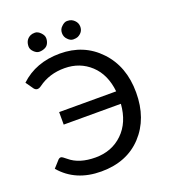

<svg xmlns="http://www.w3.org/2000/svg" viewBox="-159 -1005 992 1126"><g transform="rotate(-20 337.0 -442.0)"><path d="M37.6 -633.8Q134.8 -725.6 284.7 -725.6Q434.6 -725.6 531.2 -623.5Q628.4 -521.5 628.4 -358.4Q628.4 -195.8 533.7 -93.8Q439 7.8 279.3 7.8Q119.1 7.8 26.9 -100.6L67.4 -145.5Q74.2 -151.9 82.5 -151.9Q90.8 -151.9 115.7 -130.4Q173.8 -81.1 275.4 -81.1Q377 -81.1 444.8 -146.5Q512.7 -211.9 521.5 -326.2H164.6V-404.3H520.5Q508.8 -513.2 442.9 -574.2Q377 -635.3 281.7 -635.7Q186.5 -636.2 115.7 -584Q103 -574.7 91.8 -574.7Q80.6 -574.7 71.3 -585.9ZM452.6 -833Q452.6 -797.9 417.5 -780.8Q407.2 -776.4 389.2 -776.4Q371.1 -776.4 355.5 -793Q338.4 -809.1 338.4 -833.5Q338.4 -857.9 355.5 -873Q373 -890.6 390.1 -890.6Q407.2 -890.6 417.5 -885.7Q427.7 -880.9 435.5 -873Q452.6 -856.4 452.6 -833ZM234.4 -805.7Q227.1 -790.5 211.4 -783.7Q195.3 -776.4 177.7 -776.4Q160.2 -776.4 144 -792.5Q127.4 -808.6 127.4 -826.7Q127.4 -869.1 162.1 -885.7Q172.4 -890.6 189.9 -890.6Q207.5 -890.6 224.6 -873Q241.7 -855.5 241.7 -837.9Q241.7 -820.3 234.4 -805.7Z"/></g></svg>

Font: Lato-Medium
Style: Regular
Weight: 500
Designer: Lukasz Dziedzic
Foundry: tyPoland Lukasz Dziedzic
Version: Version 2.006; 2014-01-15